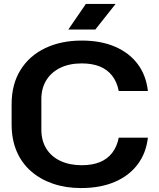

<svg xmlns="http://www.w3.org/2000/svg" viewBox="-20 -945 805 975"><path d="M391 10Q314 10 249.5 -12Q185 -34 137.5 -75.5Q90 -117 64.5 -177Q39 -237 39 -313V-416Q39 -517 84 -589.5Q129 -662 209.5 -700.5Q290 -739 395 -739Q492 -739 564 -708Q636 -677 679 -620Q722 -563 731 -483H583Q574 -529 549.5 -560.5Q525 -592 486.5 -607.5Q448 -623 395 -623Q331 -623 285 -600Q239 -577 214.5 -536.5Q190 -496 190 -442V-287Q190 -231 215 -190.5Q240 -150 286.5 -128Q333 -106 395 -106Q448 -106 486.5 -121.5Q525 -137 549.5 -168.5Q574 -200 583 -246H731Q722 -167 678.5 -109.5Q635 -52 562 -21Q489 10 391 10ZM327 -795 416 -925H567L464 -795Z"/></svg>

Font: Hubot Sans SemiBold
Style: Regular
Weight: 600
Designer: Deni Anggara
Foundry: GitHub, Inc., Subsidiary of Microsoft Corporation
Version: Version 2.000